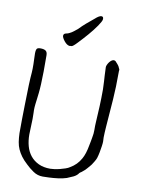

<svg xmlns="http://www.w3.org/2000/svg" viewBox="-101 -1007 796 1086"><g transform="rotate(10 297.0 -463.5)"><path d="M198 -797Q199 -805 212 -808Q223 -810 230 -814Q243 -820 254 -829Q259 -833 264 -837Q269 -841 274 -845Q284 -855 294 -865Q304 -874 314 -883Q337 -902 356 -918Q380 -940 393 -939Q405 -938 403 -922Q402 -912 383 -884Q363 -855 337 -825Q311 -795 287 -770Q262 -743 254 -743Q251 -743 249 -743Q247 -742 244 -742Q228 -743 212 -763Q197 -782 197 -793ZM358 -4Q337 3 310 6.5Q283 10 257.5 11Q232 12 222 12Q192 12 167 -5Q142 -22 124 -40Q102 -60 88.5 -78.5Q75 -97 66.5 -116Q58 -135 54.5 -157Q51 -179 50 -207Q50 -287 52 -370Q54 -503 59 -556Q60 -567 60 -578.5Q60 -590 60 -604Q60 -619 59 -634.5Q58 -650 58 -668Q58 -683 62 -691.5Q66 -700 84 -700Q104 -700 114 -693Q124 -686 124 -667Q124 -621 124 -574Q123 -492 118 -449Q116 -431 114 -415Q112 -399 110 -383Q108 -366 108 -350Q108 -346 108.5 -333.5Q109 -321 109 -299Q109 -277 107.5 -254Q106 -231 106 -210Q106 -174 114.5 -143Q123 -112 141.5 -89Q160 -66 188.5 -52.5Q217 -39 256 -39Q265 -39 280 -41Q295 -43 310.5 -47Q326 -51 341 -56Q356 -61 366 -68Q404 -90 425 -128Q442 -157 451 -209Q453 -220 455.5 -231.5Q458 -243 460 -257Q462 -267 463 -277Q464 -287 464 -298Q464 -311 464 -322Q464 -333 465 -343Q468 -390 470 -437Q472 -484 472 -532Q472 -548 470 -580L468 -612Q466 -644 466 -660Q466 -665 469.5 -673Q473 -681 478.5 -688.5Q484 -696 491 -701Q498 -706 504 -706Q511 -706 516 -701Q518 -699 519.5 -696.5Q521 -694 523 -693Q532 -683 535.5 -677Q539 -671 543 -661Q544 -659 544 -657Q544 -656 543.5 -654.5Q543 -653 543 -650Q543 -553 538 -487Q527 -339 526 -327Q525 -310 524 -295Q523 -280 523 -266Q523 -260 523.5 -254.5Q524 -249 524 -242Q524 -233 521.5 -215.5Q519 -198 515.5 -179.5Q512 -161 507 -145Q504 -136 496 -123L491 -115L489 -112Q487 -109 485 -105.5Q483 -102 481 -100Q472 -90 464 -80Q450 -64 446 -62Q440 -57 434 -52Q424 -46 422 -43Q414 -30 395 -20Z"/></g></svg>

Font: ToneOZ-Pinyin-Tsuipita-TC
Style: Regular
Weight: 400
Designer: ÂÆ£ÂøóÂáåJeffrey Xuan(jeffreyx@gmail.com, ToneOZ.com) ÈòøÂù§(cjkFonts)
Foundry: ToneOZ
Version: Version 0.24071